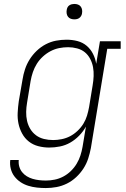

<svg xmlns="http://www.w3.org/2000/svg" viewBox="-20 -739 640 972"><path d="M212 213Q189 213 166.5 210.5Q144 208 123 201.5Q102 195 84 183Q66 171 53 154Q40 137 34.5 115Q29 93 32 71H75Q73 88 77.5 104Q82 120 92 132.5Q102 145 116 153.5Q130 162 145.5 166.5Q161 171 178 173Q195 175 212 175Q234 175 256.5 170.5Q279 166 300 155Q321 144 338.5 127Q356 110 368 90Q380 70 387 48.5Q394 27 398 4L415 -98Q401 -73 380.5 -52Q360 -31 335.5 -17Q311 -3 283.5 2.5Q256 8 229 8Q229 8 229 8Q229 8 229 8Q201 8 174 1Q147 -6 126 -22.5Q105 -39 92 -63Q79 -87 73.5 -113.5Q68 -140 69.5 -168.5Q71 -197 75 -226L94 -336Q98 -362 106.5 -388Q115 -414 130 -438Q145 -462 166 -482Q187 -502 212 -515Q237 -528 263.5 -533Q290 -538 317 -538Q346 -538 372.5 -531Q399 -524 419 -507Q439 -490 451 -466Q463 -442 467 -416L486 -530H591V-492H523L440 11Q435 37 426.5 63.5Q418 90 402.5 114Q387 138 365.5 158Q344 178 318.5 190.5Q293 203 266 208Q239 213 212 213ZM249 -30Q270 -30 292.5 -34.5Q315 -39 335 -49.5Q355 -60 372.5 -76.5Q390 -93 402 -112.5Q414 -132 420.5 -153.5Q427 -175 431 -197L449 -307Q453 -330 454 -353.5Q455 -377 451 -399Q447 -421 436.5 -441Q426 -461 409.5 -474.5Q393 -488 370.5 -494Q348 -500 325 -500Q302 -500 279.5 -495.5Q257 -491 236 -480Q215 -469 197 -452.5Q179 -436 166.5 -416Q154 -396 146.5 -374Q139 -352 135 -329L117 -219Q113 -196 112.5 -172.5Q112 -149 117 -127Q122 -105 133.5 -86Q145 -67 162.5 -54Q180 -41 202.5 -35.5Q225 -30 249 -30ZM356 -641Q347 -641 338.5 -644Q330 -647 324.5 -654Q319 -661 317.5 -670.5Q316 -680 318 -690Q319 -696 322 -702Q325 -708 331 -712Q337 -716 343.5 -717.5Q350 -719 356 -719Q366 -719 374.5 -716Q383 -713 388.5 -706Q394 -699 395.5 -689.5Q397 -680 395 -670Q394 -664 390.5 -658Q387 -652 381.5 -648Q376 -644 369.5 -642.5Q363 -641 356 -641Z"/></svg>

Font: Iosevka Slab XLtExObl
Style: Regular
Weight: 200
Width: 7
Italic angle: -9°
Monospace: yes
Designer: Belleve Invis
Foundry: Belleve Invis
Version: Version 11.1.1; ttfautohint (v1.8.3)